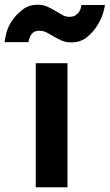

<svg xmlns="http://www.w3.org/2000/svg" viewBox="-90 -791 463 811"><path d="M61 0V-524H195V0ZM211 -612Q187 -612 169.5 -620Q152 -628 137.5 -636.5Q123 -645 108.5 -653Q94 -661 76 -661Q59 -661 50.5 -654Q42 -647 37.5 -637.5Q33 -628 32 -621L30 -613H-70Q-70 -626 -63 -652.5Q-56 -679 -38.5 -704.5Q-21 -730 5.5 -750.5Q32 -771 69 -771Q93 -771 111 -762.5Q129 -754 144 -745Q159 -736 173 -728Q187 -720 203 -720Q220 -720 230 -727Q240 -734 245.5 -743.5Q251 -753 252.5 -761Q254 -769 254 -770H353Q353 -762 345.5 -736Q338 -710 320.5 -682.5Q303 -655 276.5 -633.5Q250 -612 211 -612Z"/></svg>

Font: Rising Sun
Style: Bold
Weight: 700
Designer: Matt McInerney, Pablo Impallari, Rodrigo Fuenzalida (Raleway font), Stephen Hutchings (Greek), Cristiano Sobral (main ch
Foundry: The Rising Sun Project Authors
Version: Version 4.327; ttfautohint (v1.8.4.7-5d5b-dirty)